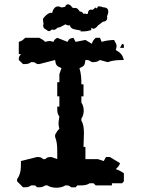

<svg xmlns="http://www.w3.org/2000/svg" viewBox="-20 -883 660 899"><path d="M433 -843 427 -848 414 -837C413 -837 410 -838 406 -838C395 -838 392 -827 392 -824V-820L387 -817C381 -819 376 -821 370 -818C368 -825 362 -829 354 -829C352 -829 346 -846 332 -846C330 -846 328 -846 326 -845C324 -846 321 -847 318 -848C310 -861 307 -860 299 -863C290 -863 286 -855 285 -851L268 -848C263 -851 257 -853 252 -853C239 -853 229 -843 224 -822C222 -823 220 -823 217 -823C207 -823 186 -806 181 -793C181 -788 184 -772 184 -770C184 -769 182 -769 182 -763C182 -762 183 -755 186 -751L205 -738C206 -738 208 -737 210 -737C212 -737 222 -742 222 -745C224 -745 226 -744 230 -743C238 -743 244 -748 251 -754H255C261 -754 285 -769 286 -769C292 -765 297 -764 300 -764C302 -764 304 -764 307 -765C311 -744 335 -745 354 -741L357 -742V-736H369C385 -736 396 -739 407 -742C408 -750 408 -752 408 -753C410 -752 412 -751 417 -748C432 -751 438 -764 441 -766H442C457 -778 457 -778 461 -781C476 -782 482 -790 482 -799C482 -801 482 -804 481 -806C484 -813 487 -822 487 -830C487 -840 482 -848 462 -849C458 -851 452 -853 446 -853H439C435 -847 434 -845 433 -843ZM387 -817ZM387 -817ZM514 -640 522 -630ZM98 -706C87 -695 81 -691 68 -687V-630H78C69 -616 68 -619 68 -602L88 -583C107 -583 113 -583 126 -592C143 -592 140 -592 154 -583H164L238 -602C241 -577 246 -573 268 -564L258 -536V-498H248V-432H258V-384H248V-375C248 -360 249 -349 258 -337C256 -324 254 -315 254 -305C254 -298 255 -290 258 -280C248 -271 245 -264 238 -252V-242C246 -222 248 -201 248 -179V-138L220 -148C204 -147 201 -147 192 -138H182C172 -147 170 -147 154 -148L78 -129V-119C78 -89 77 -69 60 -44V-34L88 -6C107 -6 113 -6 126 -15H144L154 -6C173 -6 179 -6 192 -15H202C211 -8 228 -4 244 -4C260 -4 276 -8 286 -15C303 -15 300 -15 314 -6H334L342 -15H360C375 -15 388 -17 400 -25H418L428 -15H504V-25H552L560 -34V-72C546 -81 538 -86 522 -91C533 -102 538 -106 542 -119L494 -148H476L466 -129L438 -138H380V-195H371C371 -213 373 -237 373 -260C373 -283 370 -304 361 -318V-328C368 -337 372 -351 372 -365C372 -379 368 -393 361 -403V-432H371V-488H361C361 -515 360 -538 352 -564C374 -573 377 -577 380 -602C397 -602 396 -601 410 -592C429 -592 435 -593 448 -602L484 -592C509 -601 532 -602 560 -602C553 -628 545 -635 522 -649C524 -657 526 -662 526 -667C526 -676 522 -681 514 -696C493 -695 475 -693 456 -687L448 -706H428C417 -695 414 -691 410 -678L380 -696L334 -687L324 -706C305 -702 305 -703 296 -687L248 -706C233 -696 236 -698 230 -687C221 -690 216 -691 212 -691C207 -691 202 -690 192 -687C183 -696 176 -699 164 -706ZM552 -678 542 -659H560V-670C560 -675 560 -674 552 -678Z"/></svg>

Font: GNUTypewriter
Style: Standard
Weight: 400
Version: Version 001.000